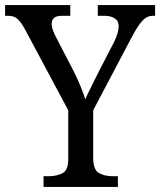

<svg xmlns="http://www.w3.org/2000/svg" viewBox="-24 -734 629 754"><path d="M147 0V-42H167Q198 -42 221 -53.5Q244 -65 244 -110V-301L74 -619Q58 -648 44.5 -660Q31 -672 8 -672H-4V-714H252V-672H221Q196 -672 187.5 -663Q179 -654 179 -641Q179 -628 184.5 -613.5Q190 -599 196 -588L265 -455Q280 -425 292 -396Q304 -367 311 -344Q320 -365 334.5 -394Q349 -423 365 -455L424 -569Q433 -587 437.5 -603Q442 -619 442 -631Q442 -652 426.5 -662Q411 -672 385 -672H360V-714H585V-672H575Q555 -672 538 -655.5Q521 -639 497 -595L342 -301V-115Q342 -67 364.5 -54.5Q387 -42 418 -42H439V0Z"/></svg>

Font: Noto Serif Lao SemCond
Style: Regular
Weight: 400
Width: 4
Designer: Monotype Design Team
Foundry: Monotype Imaging Inc.
Version: Version 2.004; ttfautohint (v1.8.4.7-5d5b)